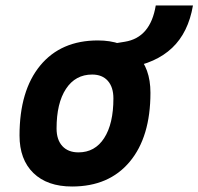

<svg xmlns="http://www.w3.org/2000/svg" viewBox="-20 -676 729 706"><path d="M245.1 9.8Q153.8 9.8 102.8 -39.8Q51.8 -89.4 51.8 -177.7Q51.8 -342.8 127.9 -435.1Q204.1 -527.3 339.8 -527.3Q431.2 -527.3 482.2 -476.6Q533.2 -425.8 533.2 -335Q533.2 -172.4 457 -81.3Q380.9 9.8 245.1 9.8ZM268.6 -115.7Q329.1 -115.7 363 -168.2Q397 -220.7 397 -314Q397 -355.5 376.5 -378.7Q356 -401.9 318.8 -401.9Q257.3 -401.9 222.7 -349.4Q188 -296.9 188 -203.6Q188 -162.1 209.2 -138.9Q230.5 -115.7 268.6 -115.7ZM421.4 -422.4 408.7 -517.6 439 -522.5Q533.2 -537.6 552.7 -655.8H689.5Q672.4 -556.2 613 -500Q553.7 -443.8 451.7 -427.2Z"/></svg>

Font: CaskaydiaCove NFP
Style: Bold Italic
Weight: 700
Italic angle: -10°
Designer: Aaron Bell
Foundry: Saja Typeworks
Version: Version 2111.001; VTT 6.35;Nerd Fonts 3.1.1